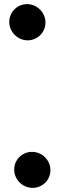

<svg xmlns="http://www.w3.org/2000/svg" viewBox="-20 -717 289 933"><path d="M49 107C49 156.2 90.5 196 138.5 196C186 196 225 158.2 225 110C225 60.8 184.6 21 135.5 21C88 21 49 58.8 49 107ZM25 -610.5C25 -561.9 65.8 -521 114.5 -521C162.1 -521 201 -559.9 201 -607.5C201 -656.1 160.2 -697 111.5 -697C63.9 -697 25 -658.1 25 -610.5Z"/></svg>

Font: Smoothie
Style: Bd
Weight: 700
Foundry: Cannot Into Space Fonts
Version: Version 0.8